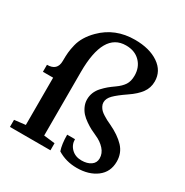

<svg xmlns="http://www.w3.org/2000/svg" viewBox="-169 -863 973 1010"><g transform="rotate(30 317.5 -357.5)"><path d="M22.5 0V-43L89.8 -50.8V-337.9H27.8V-380.4Q89.8 -380.4 89.8 -439.5Q89.8 -470.2 91.8 -491.2Q93.8 -512.2 100.6 -540.3Q107.4 -568.4 123.3 -594.7Q139.2 -621.1 164.6 -646.5Q244.1 -726.1 363.8 -726.1Q452.6 -726.1 507.8 -688.5Q563 -650.9 563 -587.4Q563 -548.8 541 -518.6Q519 -488.3 475.6 -459Q427.7 -426.3 405.8 -404.3Q383.8 -382.3 383.8 -358.4Q383.8 -346.2 389.9 -335Q396 -323.7 403.6 -316.2Q411.1 -308.6 425.5 -299.6Q439.9 -290.5 448.2 -286.4Q456.5 -282.2 472.2 -274.9Q533.2 -246.1 566.9 -210.2Q600.6 -174.3 600.6 -122.6Q600.6 -59.6 553.7 -24.2Q506.8 11.2 433.6 11.2Q368.2 11.2 316.4 -21Q303.7 -57.6 303.7 -115.2H351.1Q351.1 -81.5 374.8 -58.3Q398.4 -35.2 436 -35.2Q470.7 -35.2 492.4 -50.3Q514.2 -65.4 514.2 -92.3Q514.2 -122.6 492.2 -147Q470.2 -171.4 436.5 -186Q416.5 -194.8 400.6 -203.1Q384.8 -211.4 365.2 -224.9Q345.7 -238.3 332.5 -252.7Q319.3 -267.1 310.3 -287.1Q301.3 -307.1 301.3 -328.6Q301.3 -350.6 309.3 -370.6Q317.4 -390.6 333.3 -407.7Q349.1 -424.8 363.5 -436.8Q377.9 -448.7 398.9 -463.4Q427.2 -483.4 441.4 -505.1Q455.6 -526.9 455.6 -561Q455.6 -611.8 423.6 -644.3Q391.6 -676.8 337.9 -676.8Q201.2 -676.8 201.2 -437V-50.8L268.6 -43V0Z"/></g></svg>

Font: Elstob 6pt SemiBold
Style: Regular
Weight: 600
Designer: Peter S. Baker
Version: Version 1.015